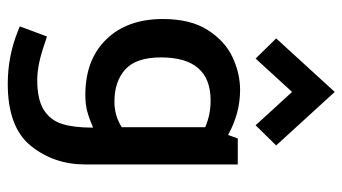

<svg xmlns="http://www.w3.org/2000/svg" viewBox="-214 -460 883 495"><g transform="rotate(90 227.5 -212.5)"><path d="M29 0ZM186 133Q146 133 90 113L74 108L48 178L63 184Q127 209 196 209Q308 209 356 149.5Q404 90 404 9V-384H337L328 -359Q272 -390 212 -390Q170 -390 128.5 -371Q87 -352 58 -307.5Q29 -263 29 -191Q29 -99 81.5 -45Q134 9 225 9Q249 9 267.5 4Q286 -1 309 -11V-9Q309 39 299.5 69Q290 99 263.5 116Q237 133 186 133ZM308 -300V-85Q279 -66 242 -66Q190 -66 159 -94Q128 -122 128 -186Q128 -314 239 -314Q276 -314 308 -300ZM303 -430 355 -483 217 -634 79 -483 131 -430 217 -524Z"/></g></svg>

Font: Cambay Devanagari
Style: Regular
Weight: 700
Designer: Pooja Saxena
Foundry: Pooja Saxena
Version: Version 1.095;PS 001.095;hotconv 1.0.70;makeotf.lib2.5.58329